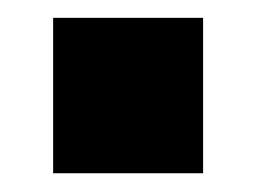

<svg xmlns="http://www.w3.org/2000/svg" viewBox="-20 -465 282 211"><path d="M38.4 -445.4H203.2V-274.6H38.4Z"/></svg>

Font: Aspekta Variable
Style: Regular
Weight: 400
Designer: Ivo Dolenc
Version: Version 2.100